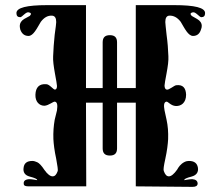

<svg xmlns="http://www.w3.org/2000/svg" viewBox="-20 -727 847 748"><path d="M764 -660C774 -660 779 -665 779 -676C779 -697 739 -707 659 -707H509V-384H436V-562C436 -581 427 -590 408 -590C389 -590 380 -581 380 -562V-384H315V-707H164C84 -707 44 -697 44 -676C44 -665 49 -660 59 -660C66 -660 81 -682 92 -679C102 -677 103 -672 96 -665L74 -653C63 -646 57 -637 57 -626C57 -621 58 -617 59 -612C65 -595 76 -587 91 -587C110 -587 124 -617 139 -642C152 -659 166 -667 183 -666C194 -665 199 -657 199 -641C199 -636 197 -620 193 -591C190 -562 188 -535 187 -508C186 -491 189 -469 194 -441C199 -414 202 -397 202 -392C202 -383 199 -378 194 -378C187 -378 173 -399 160 -399C133 -401 119 -387 118 -358C117 -331 133 -315 153 -315C170 -316 187 -332 194 -331C203 -329 205 -318 202 -297L193 -260C189 -237 187 -212 188 -185C189 -166 192 -140 199 -108C204 -81 206 -66 205 -61C200 -47 194 -40 185 -40C176 -40 165 -48 153 -65C142 -82 132 -92 125 -95C118 -98 112 -100 106 -100C85 -100 74 -91 72 -74C69 -56 77 -44 96 -39C115 -34 125 -30 125 -25L114 -27C107 -28 100 -29 94 -29C77 -28 70 -21 73 -8C74 -3 81 -1 92 -1H316L315 -327H380V-149C380 -130 389 -121 408 -121C427 -121 436 -130 436 -149V-327H509V-1L730 1C743 1 749 -3 750 -11C750 -22 743 -28 729 -29C723 -29 716 -28 709 -27L698 -25C697 -30 707 -34 726 -39C745 -44 754 -56 751 -74C748 -91 737 -100 716 -100C711 -100 705 -99 699 -96C683 -88 675 -75 670 -66C658 -49 647 -40 638 -40C629 -40 623 -47 618 -61C616 -66 618 -81 624 -108C631 -140 634 -166 635 -185C636 -212 634 -237 629 -260L621 -297C617 -318 619 -329 628 -331C635 -332 645 -315 665 -314C685 -313 705 -326 705 -358C704 -385 692 -398 667 -395C659 -395 638 -375 629 -378C624 -379 621 -385 621 -394C621 -399 624 -415 629 -442C634 -469 637 -491 636 -508C635 -535 633 -562 629 -591C626 -620 624 -636 624 -641C624 -657 629 -665 639 -666C656 -667 671 -659 684 -642C699 -617 713 -587 732 -587C747 -587 758 -595 763 -612C765 -617 766 -621 766 -626C766 -637 760 -646 748 -653L727 -665C720 -672 721 -677 731 -679C742 -682 757 -660 764 -660Z"/></svg>

Font: GFS Eustace
Style: Regular
Weight: 400
Designer: George Matthiopoulos
Foundry: George Matthiopoulos
Version: Version 1.0